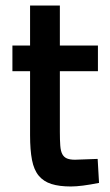

<svg xmlns="http://www.w3.org/2000/svg" viewBox="-20 -665 398 696"><path d="M335 -500V-407H197V-187Q197 -157 198.5 -137Q200 -117 206 -106Q212 -95 223 -90.5Q234 -86 252 -86L334 -89L339 -2Q274 11 237 11Q195 11 166.5 2Q138 -7 120.5 -28Q103 -49 96 -85Q89 -121 89 -175V-407H25V-500H89V-645H197V-500Z"/></svg>

Font: Sunflower Medium
Style: Regular
Weight: 500
Designer: JIKJI
Foundry: JIKJI
Version: Version 1.00